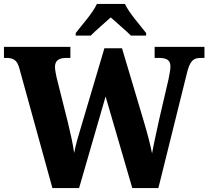

<svg xmlns="http://www.w3.org/2000/svg" viewBox="-23 -951 1054 971"><path d="M360 -784V-771H436C459 -795 509 -837 537 -863C565 -837 618 -793 639 -771H716V-784C687 -822 629 -886 609 -931H467C447 -886 389 -822 360 -784ZM75 -605 242 0H377L511 -463L646 0H778L922 -580C938 -646 956 -658 993 -658H1011V-714H759V-658H781C822 -658 839 -646 839 -614C839 -599 833 -569 829 -549L782 -347C769 -287 754 -220 746 -175C738 -216 723 -275 704 -338L594 -707H505L386 -306C371 -257 360 -219 352 -177C347 -218 332 -283 321 -329L265 -552C260 -571 255 -601 255 -612C255 -644 274 -658 311 -658H333V-714H-3V-658H9C45 -658 64 -647 75 -605Z"/></svg>

Font: Noto Serif Tamil SemiCondensed ExtraBold
Style: Regular
Weight: 800
Width: 4
Designer: Indian Type Foundry, Tom Grace, and the Monotype Design Team
Foundry: Monotype Imaging Inc.
Version: Version 2.004